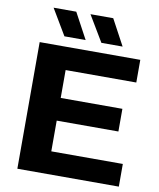

<svg xmlns="http://www.w3.org/2000/svg" viewBox="-100 -1027 917 1105"><g transform="rotate(10 358.5 -474.5)"><path d="M78 0V-740H666V-607.5H253V-444.5H613.5V-312H253V-132.5H671V0ZM428.5 -797.5 338 -949H471L552.5 -797.5ZM212.5 -797.5 122.5 -949H255L336.5 -797.5Z"/></g></svg>

Font: Encode Sans Exp
Style: Bold
Weight: 700
Width: 7
Designer: Multiple Designers
Foundry: Impallari Type
Version: Version 3.002; ttfautohint (v1.8.3) -l 8 -r 50 -G 200 -x 14 